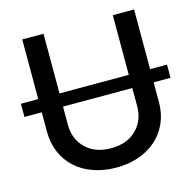

<svg xmlns="http://www.w3.org/2000/svg" viewBox="-111 -837 970 958"><g transform="rotate(-15 373.5 -357.5)"><path d="M751.1 -419V-350.9H663.7V-248.9Q663.7 -172.9 628 -113.8Q592.3 -54.7 526.5 -21.3Q460.6 12.1 374.6 12.1Q310.4 12.1 256.2 -7.3Q202.1 -26.6 164.8 -61.1Q127.5 -95.5 106.7 -143.8Q85.9 -192.1 85.9 -248.9V-350.9H-3.6V-419H85.9V-727.3H195.7V-419H553.6V-727.3H663.7V-419ZM553.6 -257.8V-350.9H195.7V-257.8Q195.7 -182.5 244.1 -135.3Q292.6 -88.1 374.6 -88.1Q456.7 -88.1 505.1 -135.3Q553.6 -182.5 553.6 -257.8Z"/></g></svg>

Font: TID UI Medium
Style: Regular
Weight: 500
Designer: The TID Project Authors
Foundry: Bakken & Bæck
Version: Version 1.001;hotconv 1.0.109;makeotfexe 2.5.65596